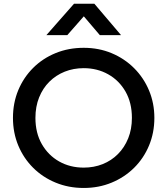

<svg xmlns="http://www.w3.org/2000/svg" viewBox="-20 -964 872 1000"><path d="M416 15Q337 15 269.8 -12.8Q202.5 -40.5 152.8 -90Q103 -139.5 75.2 -206Q47.5 -272.5 47.5 -350Q47.5 -428 75.2 -494.5Q103 -561 152.8 -610.5Q202.5 -660 269.8 -687.5Q337 -715 416 -715Q494.5 -715 561.5 -687Q628.5 -659 678.5 -609Q728.5 -559 756.2 -492.8Q784 -426.5 784 -350Q784 -272.5 756.2 -206Q728.5 -139.5 678.5 -90Q628.5 -40.5 561.5 -12.8Q494.5 15 416 15ZM416 -91Q469 -91 514.8 -109.2Q560.5 -127.5 594.5 -161.8Q628.5 -196 647.8 -243.8Q667 -291.5 667 -350Q667 -428.5 633.8 -486.8Q600.5 -545 543.5 -577Q486.5 -609 416 -609Q363 -609 317.2 -590.8Q271.5 -572.5 237.2 -538.5Q203 -504.5 183.8 -456.8Q164.5 -409 164.5 -350Q164.5 -271.5 198 -213.2Q231.5 -155 288.2 -123Q345 -91 416 -91ZM221.5 -781 365.5 -944.5H471.5L610.5 -781H500L416.5 -879L330.5 -781Z"/></svg>

Font: Geologica Thin Cursive
Style: Regular
Weight: 400
Version: Version 1.010;gftools[0.9.28]